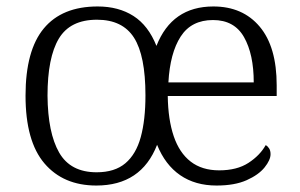

<svg xmlns="http://www.w3.org/2000/svg" viewBox="-20 -564 927 594"><path d="M278 10Q176 10 117.5 -58.5Q59 -127 59 -268Q59 -408 115.5 -476Q172 -544 282 -544Q347 -544 393 -514.5Q439 -485 464 -422Q512 -544 640 -544Q731 -544 783.5 -481.5Q836 -419 836 -300V-267H499Q500 -194 517.5 -142.5Q535 -91 570 -64Q605 -37 658 -37Q713 -37 748.5 -60Q784 -83 802 -115Q808 -112 812.5 -105Q817 -98 817 -87Q817 -69 798.5 -46Q780 -23 743 -6.5Q706 10 650 10Q584 10 537.5 -22Q491 -54 466 -116Q417 10 278 10ZM279 -31Q335 -31 368 -59Q401 -87 415.5 -140Q430 -193 430 -269Q430 -392 394.5 -447.5Q359 -503 280 -503Q197 -503 162 -444.5Q127 -386 127 -268Q128 -153 163 -92Q198 -31 279 -31ZM765 -309Q765 -396 735 -449Q705 -502 639 -502Q572 -502 539 -451Q506 -400 501 -309Z"/></svg>

Font: Noto Rashi Hebrew Light
Style: Regular
Weight: 300
Version: Version 1.006